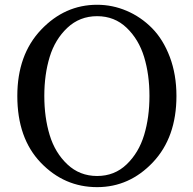

<svg xmlns="http://www.w3.org/2000/svg" viewBox="-20 -770 812 806"><path d="M188.5 -530.8Q166 -457 166 -367.2Q166 -277.3 188.5 -203.1Q210.9 -128.9 262.7 -80.1Q314.5 -31.2 387.7 -31.2Q460.9 -31.2 511.7 -80.1Q562.5 -128.9 585 -203.1Q607.4 -277.3 607.4 -367.2Q607.4 -457 585 -530.8Q562.5 -604.5 511.7 -653.3Q460.9 -702.1 387.7 -702.1Q314.5 -702.1 262.7 -653.3Q210.9 -604.5 188.5 -530.8ZM387.7 -750Q452.1 -750 511.7 -724.6Q571.3 -699.2 618.2 -651.9Q665 -604.5 692.9 -530.8Q720.7 -457 720.7 -367.2Q720.7 -193.4 622.1 -88.9Q523.4 15.6 387.7 15.6Q250 15.6 151.4 -86.9Q52.7 -189.5 52.7 -367.2Q52.7 -540 152.3 -645Q252 -750 387.7 -750Z"/></svg>

Font: GenYoMin TW TTF Medium
Style: Regular
Weight: 500
Version: Version 1.300